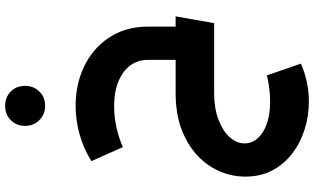

<svg xmlns="http://www.w3.org/2000/svg" viewBox="-264 -612 1255 768"><g transform="rotate(-90 364.0 -228.5)"><path d="M508 -60V-265Q508 -305 486 -335Q464 -365 422.5 -382.5Q381 -400 323 -400Q278 -400 235 -390Q192 -380 159 -365L103 -491Q153 -522 209.5 -538Q266 -554 324 -554Q390 -554 447.5 -534Q505 -514 548.5 -476Q592 -438 616.5 -385Q641 -332 641 -265V-60ZM341 379Q284 379 230 362Q176 345 133.5 312.5Q91 280 66 233Q41 186 41 125Q41 73 62 23Q83 -27 125 -66.5Q167 -106 229.5 -130Q292 -154 376 -154V0Q314 0 268.5 17.5Q223 35 198.5 62.5Q174 90 174 122Q174 151 194 174Q214 197 251.5 210.5Q289 224 342 224Q368 224 395 220.5Q422 217 446 211L493 347Q457 363 418.5 371Q380 379 341 379ZM376 0V-154H682L655 0ZM324 -676Q290 -676 267 -699Q244 -722 244 -756Q244 -791 267 -813.5Q290 -836 324 -836Q359 -836 381.5 -813.5Q404 -791 404 -756Q404 -722 381.5 -699Q359 -676 324 -676Z"/></g></svg>

Font: Alexandria SemiBold
Style: Regular
Weight: 600
Designer: Mohamed Gaber
Foundry: Kief Type Foundry
Version: Version 5.100